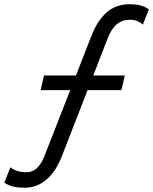

<svg xmlns="http://www.w3.org/2000/svg" viewBox="-118 -755 720 903"><path d="M491 -735Q520 -735 541 -730Q562 -725 582 -711L554 -639Q541 -651 526 -656.5Q511 -662 489 -662Q457 -662 431.5 -641Q406 -620 389 -576L174 -23Q145 52 100 90Q55 128 -1 128Q-31 128 -54 123Q-77 118 -98 104L-69 32Q-39 55 4 55Q36 55 57.5 34Q79 13 95 -31L311 -584Q340 -659 384 -697Q428 -735 491 -735ZM469 -400 453 -331H73L89 -400Z"/></svg>

Font: Work Sans
Style: Italic
Weight: 400
Italic angle: -13°
Designer: Wei Huang
Foundry: Wei Huang
Version: Version 2.012